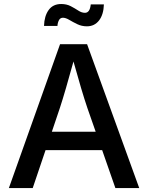

<svg xmlns="http://www.w3.org/2000/svg" viewBox="-20 -951 749 971"><path d="M24.9 0 283.7 -727.5H420.4L684.1 0H563.5L496.6 -191.9H210.4L145.5 0ZM242.2 -284.7H463.9L421.9 -404.8Q407.2 -448.2 390.1 -505.6Q373 -563 351.6 -640.1Q330.1 -562 313.2 -504.2Q296.4 -446.3 282.7 -404.8ZM419.4 -817.9Q393.1 -817.9 370.6 -828.9Q348.1 -839.8 330.1 -850.6Q312 -861.3 298.3 -861.3Q284.7 -861.3 278.1 -848.9Q271.5 -836.4 270.5 -819.8H202.6Q204.1 -870.1 226.1 -900.4Q248 -930.7 289.6 -930.7Q316.9 -930.7 337.9 -919.7Q358.9 -908.7 376 -897.5Q393.1 -886.2 409.7 -886.2Q434.6 -886.2 439 -928.7H505.4Q503.9 -877.4 481 -847.7Q458 -817.9 419.4 -817.9Z"/></svg>

Font: Inter Medium
Style: Regular
Weight: 500
Designer: Rasmus Andersson
Foundry: rsms
Version: Version 4.001;git-9221beed3